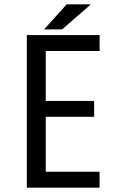

<svg xmlns="http://www.w3.org/2000/svg" viewBox="-20 -861 580 881"><path d="M397 -841 265 -726H182L286 -841ZM437 -700V-627H190V-398H412V-325H190V-73H437V0H103V-700Z"/></svg>

Font: Share Tech Mono
Style: Regular
Weight: 400
Designer: Ralph Oliver du Carrois
Foundry: Ralph Oliver du Carrois
Version: Version 1.003